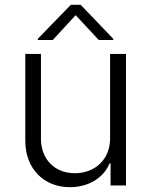

<svg xmlns="http://www.w3.org/2000/svg" viewBox="-20 -770 628 797"><path d="M437 -195C437 -109 375 -51 291 -51C207 -51 150 -109 150 -194V-546H85V-185C85 -71 161 7 270 7C348 7 410 -32 435 -92H439V0H503V-546H437ZM137 -604H199L294 -707L390 -604H450V-609L315 -750H274L137 -609Z"/></svg>

Font: Wafeq Light
Style: Regular
Weight: 300
Designer: Rasmus Andersson & Azza Alameddine
Foundry: Google & TypeTogether
Version: Version 3.000;January 28, 2025;FontCreator 15.0.0.3014 64-bi